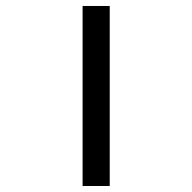

<svg xmlns="http://www.w3.org/2000/svg" viewBox="-20 -619 640 639"><path d="M254.9 -599.1H345.2V0H254.9Z"/></svg>

Font: Courier New
Style: Regular
Weight: 400
Designer: Steve Matteson
Foundry: Ascender Corporation
Version: Version 2.00.3